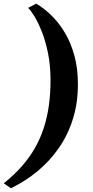

<svg xmlns="http://www.w3.org/2000/svg" viewBox="-27 -860 496 1024"><path d="M388.5 -409.5Q388.5 -311 362 -226Q335.5 -141 287.2 -71.2Q239 -1.5 173.8 52.5Q108.5 106.5 31 144L-7 117.5Q46.5 75 87.2 29.2Q128 -16.5 157.5 -67.5Q187 -118.5 205.8 -175.5Q224.5 -232.5 233.5 -296.5Q242.5 -360.5 242.5 -433Q242.5 -510.5 229.2 -575.8Q216 -641 196 -691.2Q176 -741.5 156 -773.8Q136 -806 123 -818L166.5 -840.5Q180.5 -832.5 206.8 -813Q233 -793.5 264.2 -760Q295.5 -726.5 323.8 -677.2Q352 -628 370.2 -561.5Q388.5 -495 388.5 -409.5Z"/></svg>

Font: Merriweather 96pt Black
Style: Italic
Weight: 900
Italic angle: -7.8°
Version: Version 2.101